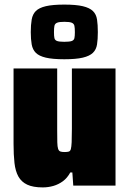

<svg xmlns="http://www.w3.org/2000/svg" viewBox="-20 -808 563 836"><path d="M166 8Q124 8 98.5 -4Q73 -16 60 -39.5Q47 -63 43 -98.5Q39 -134 39 -182V-510H229V-240Q229 -207 229.5 -188Q230 -169 233 -160Q236 -151 242.5 -148.5Q249 -146 261 -146Q273 -146 279.5 -148Q286 -150 288.5 -159Q291 -168 292 -189Q293 -210 293 -247V-510H483V0H299L295 -57H286Q273 -33 254 -19Q235 -5 212.5 1.5Q190 8 166 8ZM260 -550Q209 -550 179.5 -557Q150 -564 136 -578Q122 -592 118 -614.5Q114 -637 114 -668Q114 -700 118 -723Q122 -746 136 -760Q150 -774 179.5 -781Q209 -788 260 -788Q311 -788 340.5 -781Q370 -774 384.5 -760Q399 -746 402.5 -723Q406 -700 406 -668Q406 -637 402.5 -614.5Q399 -592 384.5 -578Q370 -564 340.5 -557Q311 -550 260 -550ZM260 -626Q283 -626 292.5 -629.5Q302 -633 304 -642Q306 -651 306 -668Q306 -686 304 -695.5Q302 -705 292.5 -709Q283 -713 260 -713Q238 -713 228.5 -709Q219 -705 217 -695.5Q215 -686 215 -668Q215 -651 217 -642Q219 -633 228.5 -629.5Q238 -626 260 -626Z"/></svg>

Font: Saira SemiCondensed Black
Style: Regular
Weight: 900
Width: 4
Designer: Hector Gatti with collaboration of the Omnibus-Type team
Foundry: Omnibus-Type
Version: Version 1.101